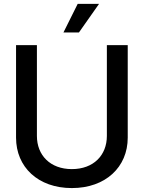

<svg xmlns="http://www.w3.org/2000/svg" viewBox="-20 -961 744 993"><path d="M351.6 11.7C526.4 11.7 640.6 -97.2 640.6 -249V-727.5H532.7V-257.8C532.7 -158.2 463.9 -86.4 351.6 -86.4C239.7 -86.4 170.9 -158.2 170.9 -257.8V-727.5H63V-249C63 -97.2 176.8 11.7 351.6 11.7ZM381.8 -940.9 308.1 -793H388.2L492.2 -940.9Z"/></svg>

Font: Inteeer Medium
Style: Regular
Weight: 500
Designer: Rasmus Andersson
Foundry: rsms
Version: Version 4.001;Glyphs 3.4 (3402)